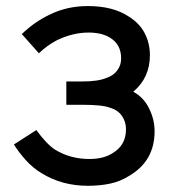

<svg xmlns="http://www.w3.org/2000/svg" viewBox="-20 -598 572 634"><path d="M142.5 -549Q200.5 -578 270 -578Q353 -578 405 -543.5Q441 -521 458 -488Q475 -455 475 -415.5Q475 -341.5 420 -295Q454.5 -276.5 472 -240.5Q490.5 -204 490.5 -164.5Q490.5 -67.5 408.5 -18.5Q378 1 344.2 8.2Q310.5 15.5 270 15.5Q184.5 15.5 117.5 -26Q89.5 -42.5 65 -69.5Q40 -97.5 26 -121L100 -168.5Q133.5 -122.5 161.5 -104Q212 -73 275 -73Q322.5 -73 352 -92.5Q396 -118.5 396 -171Q396 -197 382 -216.2Q368 -235.5 342.5 -242.5Q318.5 -252 252 -252H199V-329H252Q303.5 -329 331 -340.5Q354 -348 367 -365.2Q380 -382.5 380 -405Q380 -452 342.5 -474Q315.5 -490.5 272 -490.5Q221.5 -490.5 168.5 -465.5Q133 -446.5 108.5 -422L52 -485.5Q73.5 -506 96 -521.8Q118.5 -537.5 142.5 -549Z"/></svg>

Font: Russisch Sans Medium
Style: Regular
Weight: 500
Width: 4
Designer: Michael Sharanda (font) & Cristiano Sobral (main changes)
Foundry: Michael Sharanda
Version: Version 2.00;September 8, 2020;FontCreator 13.0.0.2681 64-bi